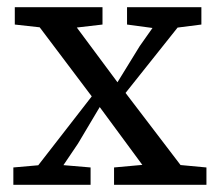

<svg xmlns="http://www.w3.org/2000/svg" viewBox="-20 -512 609 532"><path d="M17 0V-48L108 -56H137L231 -48V0ZM44 0 256 -273 291 -235H268L196 -114L119 0ZM296 0V-48L406 -58H445L552 -48V0ZM306 -227 273 -267H295L367 -384L443 -492H517ZM415 0 247 -228 48 -492H151L313 -274L522 0ZM21 -444V-492H264V-444L161 -432H129ZM332 -444V-492H538V-444L444 -432H421Z"/></svg>

Font: myMathFont
Style: Regular
Weight: 400
Designer: Ross Mills, John Hudson & Paul Hanslow, Tiro Typeworks Ltd; with prior portions MicroPress Inc., and Coen Hoffman. Math 
Foundry: Tiro Typeworks Ltd
Version: Version 2.13 b171